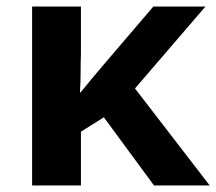

<svg xmlns="http://www.w3.org/2000/svg" viewBox="-20 -566 660 586"><path d="M607 -546 392 -296 620 0H450L297 -208L227 -164V0H78V-546H227V-403Q226 -373 226 -343Q226 -313 224 -284H226Q243 -305 260 -325.5Q277 -346 295 -367L448 -546Z"/></svg>

Font: Noto Sans IKEA
Style: Bold
Weight: 600
Designer: Monotype Design Team
Foundry: Monotype Imaging Inc.
Version: Version 2.001